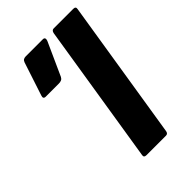

<svg xmlns="http://www.w3.org/2000/svg" viewBox="-200 -732 810 810"><g transform="rotate(-45 205.0 -327.5)"><path d="M179 0Q163 0 166 -14L266 -641Q269 -655 280 -655H397Q412 -655 409 -641L309 -14Q307 0 295 0ZM53 -475Q37 -475 43 -492L92 -641Q95 -649 100.5 -652Q106 -655 113 -655H215Q223 -655 225 -650Q227 -645 224 -637L157 -489Q153 -481 146.5 -478Q140 -475 131 -475Z"/></g></svg>

Font: Sofia Sans Extra Condensed Black
Style: Italic
Weight: 900
Italic angle: -9°
Version: Version 4.100